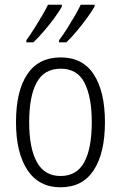

<svg xmlns="http://www.w3.org/2000/svg" viewBox="-20 -786 514 816"><path d="M426 -267Q426 -136 378.5 -63Q331 10 237 10Q145 10 96.5 -63.5Q48 -137 48 -267Q48 -399 96 -470.5Q144 -542 238 -542Q332 -542 379 -469Q426 -396 426 -267ZM104 -267Q104 -157 136.5 -97.5Q169 -38 237 -38Q306 -38 338 -96.5Q370 -155 370 -267Q370 -373 339.5 -433.5Q309 -494 238 -494Q168 -494 136 -435.5Q104 -377 104 -267ZM382 -758Q371 -739 350.5 -710.5Q330 -682 306 -653.5Q282 -625 262 -606H231V-615Q247 -636 265 -664.5Q283 -693 299 -720.5Q315 -748 323 -766H382ZM243 -758Q232 -738 211.5 -710Q191 -682 167 -654Q143 -626 122 -606H92V-615Q108 -637 126 -665.5Q144 -694 159.5 -720.5Q175 -747 184 -766H243Z"/></svg>

Font: Noto Sans Condensed Light
Style: Regular
Weight: 300
Width: 3
Designer: Monotype Design Team
Foundry: Monotype Imaging Inc.
Version: Version 2.013; ttfautohint (v1.8.4.7-5d5b)